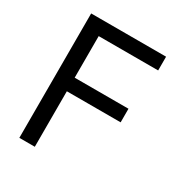

<svg xmlns="http://www.w3.org/2000/svg" viewBox="-167 -826 891 945"><g transform="rotate(30 278.5 -353.5)"><path d="M78.1 -707H503.9V-628.9H166V-392.6H471.7V-315.4H166V0H78.1Z"/></g></svg>

Font: Pretendard JP Variable
Style: Regular
Weight: 400
Designer: Base glyphs from Inter by Rasmus Andersson; Hangul glyphs from Noto Sans CJK(Source Han Sans) by Jang Soo-young and Kang
Foundry: Kil Hyung-jin
Version: Version 1.307;Glyphs 3.2 (3192)